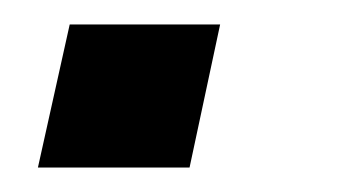

<svg xmlns="http://www.w3.org/2000/svg" viewBox="-20 -137 281 157"><path d="M11 0 37 -117H160L135 0Z"/></svg>

Font: Saira Semi Condensed Medium
Style: Italic
Weight: 500
Width: 4
Italic angle: -12°
Designer: Hector Gatti with collaboration of the Omnibus-Type team
Foundry: Omnibus-Type
Version: Version 1.001; ttfautohint (v1.8)